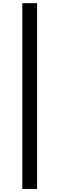

<svg xmlns="http://www.w3.org/2000/svg" viewBox="-20 -982 382 1236"><path d="M218.8 -961.6V234.4H123.6V-961.6Z"/></svg>

Font: Inter P Medium
Style: Regular
Weight: 500
Designer: Rasmus Andersson
Foundry: rsms
Version: Version 3.018;git-588b23468